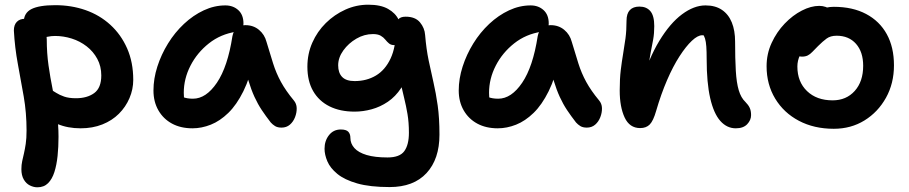

<svg xmlns="http://www.w3.org/2000/svg" viewBox="-20 -536 3870 817"><path d="M323 10Q268 10 224.5 -8.5Q181 -27 155.5 -57.5Q130 -88 130 -123Q130 -139 140.5 -151.5Q151 -164 167 -164Q181 -164 193 -157Q205 -150 219 -141Q233 -132 253 -125Q273 -118 303 -118Q351 -118 381 -140Q411 -162 411 -215Q411 -254 394 -285.5Q377 -317 348.5 -339Q320 -361 285 -372Q250 -383 214 -383Q198 -383 182 -379.5Q166 -376 148 -376Q132 -376 116 -385Q100 -394 90.5 -409Q81 -424 81 -441Q81 -481 114 -497.5Q147 -514 215 -514Q284 -514 344 -493Q404 -472 449.5 -430.5Q495 -389 521 -330Q547 -271 547 -196Q547 -156 531 -118.5Q515 -81 486 -52Q457 -23 415.5 -6.5Q374 10 323 10ZM139 261Q123 261 107 253Q91 245 81 227.5Q71 210 71 184Q71 165 74.5 149.5Q78 134 82 116.5Q86 99 89.5 76Q93 53 93 19Q93 -56 81 -125Q69 -194 56 -263.5Q43 -333 39 -406Q39 -430 51.5 -443Q64 -456 86 -456Q110 -456 131.5 -444Q153 -432 166 -412.5Q179 -393 179 -368Q179 -310 186.5 -257.5Q194 -205 204 -156Q214 -107 221.5 -57Q229 -7 229 46Q229 89 225 127.5Q221 166 211.5 196Q202 226 184.5 243.5Q167 261 139 261Z M799 10Q749 10 712 -10Q675 -30 654 -66.5Q633 -103 633 -151Q633 -201 649.5 -252.5Q666 -304 695 -351Q724 -398 763 -434.5Q802 -471 847 -492Q892 -513 939 -513Q972 -513 994 -493Q1016 -473 1016 -436Q1016 -421 1007.5 -412.5Q999 -404 985 -401Q919 -391 869 -351.5Q819 -312 790.5 -256.5Q762 -201 762 -141Q762 -120 765.5 -102.5Q769 -85 780 -58L717 -149Q741 -130 758.5 -123Q776 -116 801 -116Q857 -116 903 -184Q949 -252 969 -382Q973 -404 988 -416.5Q1003 -429 1024 -429Q1058 -429 1082 -409Q1106 -389 1114 -358Q1129 -308 1142 -266.5Q1155 -225 1175.5 -187.5Q1196 -150 1230 -109Q1242 -95 1242.5 -76Q1243 -57 1235.5 -37.5Q1228 -18 1213.5 -5.5Q1199 7 1178 7Q1161 7 1150.5 0.5Q1140 -6 1132 -15Q1111 -42 1094 -67.5Q1077 -93 1063 -123.5Q1049 -154 1037 -193.5Q1025 -233 1015 -286L1062 -289Q1044 -205 1015.5 -147.5Q987 -90 951.5 -55.5Q916 -21 877 -5.5Q838 10 799 10Z M1638 260Q1554 260 1500 244.5Q1446 229 1415.5 204Q1385 179 1373 150.5Q1361 122 1361 97Q1361 63 1380 39Q1399 15 1430 15Q1453 15 1462 24.5Q1471 34 1471 51Q1471 75 1488 94Q1505 113 1540 123.5Q1575 134 1629 134Q1681 134 1700.5 107Q1720 80 1720 29Q1720 -15 1714 -50.5Q1708 -86 1700 -118Q1692 -150 1684.5 -184Q1677 -218 1672 -258L1723 -250Q1711 -198 1687 -161.5Q1663 -125 1630.5 -103Q1598 -81 1561.5 -71Q1525 -61 1489 -61Q1427 -61 1382 -83.5Q1337 -106 1312.5 -148.5Q1288 -191 1288 -252Q1288 -307 1309 -354.5Q1330 -402 1366.5 -438Q1403 -474 1449.5 -495Q1496 -516 1547 -516Q1600 -516 1631.5 -498Q1663 -480 1676 -452.5Q1689 -425 1689 -396Q1689 -374 1679 -359Q1669 -344 1658 -344Q1644 -344 1635.5 -351Q1627 -358 1619.5 -367.5Q1612 -377 1600 -384Q1588 -391 1567 -391Q1530 -391 1496.5 -371.5Q1463 -352 1441 -321.5Q1419 -291 1419 -258Q1419 -226 1436 -208.5Q1453 -191 1489 -191Q1540 -191 1579.5 -214.5Q1619 -238 1642 -287Q1665 -336 1665 -412Q1665 -440 1674 -452.5Q1683 -465 1706 -465Q1747 -465 1767 -441Q1787 -417 1789 -387Q1794 -327 1804 -279Q1814 -231 1824.5 -185.5Q1835 -140 1842.5 -87Q1850 -34 1850 37Q1850 141 1795 200.5Q1740 260 1638 260Z M2098 10Q2048 10 2011 -10Q1974 -30 1953 -66.5Q1932 -103 1932 -151Q1932 -201 1948.5 -252.5Q1965 -304 1994 -351Q2023 -398 2062 -434.5Q2101 -471 2146 -492Q2191 -513 2238 -513Q2271 -513 2293 -493Q2315 -473 2315 -436Q2315 -421 2306.5 -412.5Q2298 -404 2284 -401Q2218 -391 2168 -351.5Q2118 -312 2089.5 -256.5Q2061 -201 2061 -141Q2061 -120 2064.5 -102.5Q2068 -85 2079 -58L2016 -149Q2040 -130 2057.5 -123Q2075 -116 2100 -116Q2156 -116 2202 -184Q2248 -252 2268 -382Q2272 -404 2287 -416.5Q2302 -429 2323 -429Q2357 -429 2381 -409Q2405 -389 2413 -358Q2428 -308 2441 -266.5Q2454 -225 2474.5 -187.5Q2495 -150 2529 -109Q2541 -95 2541.5 -76Q2542 -57 2534.5 -37.5Q2527 -18 2512.5 -5.5Q2498 7 2477 7Q2460 7 2449.5 0.5Q2439 -6 2431 -15Q2410 -42 2393 -67.5Q2376 -93 2362 -123.5Q2348 -154 2336 -193.5Q2324 -233 2314 -286L2361 -289Q2343 -205 2314.5 -147.5Q2286 -90 2250.5 -55.5Q2215 -21 2176 -5.5Q2137 10 2098 10Z M3111 10Q3073 10 3045 -21.5Q3017 -53 3002 -118.5Q2987 -184 2987 -285Q2987 -317 2985.5 -338Q2984 -359 2980 -372Q2976 -385 2968.5 -394Q2961 -403 2949 -411Q2973 -411 2989.5 -406.5Q3006 -402 3014 -388.5Q3022 -375 3021 -349Q3005 -370 2993.5 -378Q2982 -386 2968 -386Q2949 -386 2924 -362.5Q2899 -339 2871.5 -296.5Q2844 -254 2818.5 -195Q2793 -136 2772 -64Q2760 -22 2745 -6.5Q2730 9 2704 9Q2659 9 2638 -36Q2617 -81 2617 -151Q2617 -201 2621.5 -238Q2626 -275 2631.5 -307Q2637 -339 2641.5 -372.5Q2646 -406 2646 -448Q2646 -478 2660 -493Q2674 -508 2701 -508Q2731 -508 2747.5 -488.5Q2764 -469 2764 -425Q2764 -394 2759.5 -368.5Q2755 -343 2749 -313.5Q2743 -284 2739 -243.5Q2735 -203 2737 -144L2706 -174Q2740 -287 2785.5 -362Q2831 -437 2882 -475Q2933 -513 2982 -513Q3024 -513 3052 -494Q3080 -475 3094 -440.5Q3108 -406 3108 -359Q3108 -286 3111 -235Q3114 -184 3123.5 -152Q3133 -120 3152 -102Q3164 -90 3170 -77.5Q3176 -65 3176 -46Q3176 -25 3159.5 -7.5Q3143 10 3111 10Z M3528 12Q3444 12 3379.5 -22Q3315 -56 3278.5 -116.5Q3242 -177 3242 -254Q3242 -307 3263.5 -353.5Q3285 -400 3319 -435.5Q3353 -471 3392 -491Q3431 -511 3466 -511Q3481 -511 3493.5 -506.5Q3506 -502 3514 -492Q3522 -482 3522 -465Q3522 -435 3509.5 -411.5Q3497 -388 3458 -373Q3433 -360 3414 -342Q3395 -324 3384 -301Q3373 -278 3373 -253Q3373 -188 3414 -148.5Q3455 -109 3523 -109Q3581 -109 3617 -149Q3653 -189 3653 -256Q3653 -315 3622.5 -349.5Q3592 -384 3540 -384Q3514 -384 3497.5 -372Q3481 -360 3461 -340Q3446 -325 3436.5 -315Q3427 -305 3417 -300Q3407 -295 3392 -295Q3376 -295 3364 -307Q3352 -319 3352 -352Q3352 -379 3367 -406.5Q3382 -434 3407.5 -456.5Q3433 -479 3464 -493Q3495 -507 3528 -507Q3608 -507 3665.5 -476.5Q3723 -446 3753.5 -390.5Q3784 -335 3784 -258Q3784 -181 3750 -120Q3716 -59 3658.5 -23.5Q3601 12 3528 12Z"/></svg>

Font: Shantell Sans SemiBold
Style: Regular
Weight: 600
Designer: Stephen Nixon, Anya Danilova, Shantell Martin
Foundry: Arrow Type
Version: Version 1.011;[c5ecc13dd]